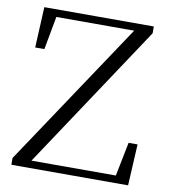

<svg xmlns="http://www.w3.org/2000/svg" viewBox="-82 -795 763 865"><g transform="rotate(10 300.0 -362.5)"><path d="M28 0H562L572 -189H531L500 -34H114L552 -694V-725H51L42 -539H84L112 -691H468L28 -31Z"/></g></svg>

Font: Noto Serif SC Light
Style: Regular
Weight: 300
Designer: Ryoko NISHIZUKA 西塚涼子 (kana & ideographs); Frank Grießhammer (Latin, Greek & Cyrillic); Wenlong ZHANG 张文龙 (bopomofo); San
Foundry: Adobe
Version: Version 2.001;hotconv 1.1.0;makeotfexe 2.6.0